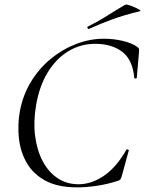

<svg xmlns="http://www.w3.org/2000/svg" viewBox="-20 -805 633 838"><path d="M316.8 12.8Q231.8 12.8 177.8 -16.7Q123.8 -46.2 96.2 -95Q68.6 -143.8 62.5 -202Q56.4 -260.2 66.4 -317.8Q79.6 -390 115.3 -448.4Q151 -506.8 202.2 -548.7Q253.4 -590.6 313.2 -613.3Q373 -636 433.6 -636Q474.6 -636 515.1 -626.7Q555.6 -617.4 578.6 -600.6Q585.6 -595.8 586.6 -591.8Q587.6 -587.8 586.6 -576.8L577 -466Q576.2 -462.2 571.2 -462.2Q566.2 -462.2 566 -466Q558.6 -545.6 512.5 -579.7Q466.4 -613.8 395.8 -613.8Q330.8 -613.8 277.1 -580.7Q223.4 -547.6 187.3 -487.5Q151.2 -427.4 137.6 -346Q125.2 -274.8 133.2 -212.2Q141.2 -149.6 166 -102.2Q190.8 -54.8 230.7 -27.8Q270.6 -0.8 322.8 -0.8Q379.2 -0.8 433.6 -37.8Q488 -74.8 531.6 -151.2Q533.8 -154.4 538.7 -152.3Q543.6 -150.2 541.8 -147.4L512.4 -39.6Q508.6 -26.8 506 -22.7Q503.4 -18.6 494.4 -15.8Q446.8 -0.4 400.9 6.2Q355 12.8 316.8 12.8ZM368.6 -679Q364.6 -677 362.1 -682.5Q359.6 -688 363.6 -689Q410.8 -712.6 449.2 -737.2Q487.6 -761.8 526.2 -784.2Q529.6 -786.6 541.9 -782.9Q554.2 -779.2 567.7 -773.2Q581.2 -767.2 588.9 -762.2Q596.6 -757.2 590.6 -756Q523.6 -740 471.6 -721Q419.6 -702 368.6 -679Z"/></svg>

Font: Cormorant Infant Light
Style: Italic
Weight: 300
Italic angle: -10°
Designer: Christian Thalmann (Catharsis Fonts)
Foundry: Catharsis Fonts
Version: Version 4.001